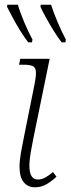

<svg xmlns="http://www.w3.org/2000/svg" viewBox="-20 -786 300 816"><path d="M129 10Q98 10 80.5 -12Q63 -34 63 -77Q63 -103 69 -137.5Q75 -172 82 -205L127 -429Q134 -465 132.5 -482.5Q131 -500 118.5 -505.5Q106 -511 79 -511H61L66 -536H191L122 -199Q116 -170 110.5 -138Q105 -106 105 -81Q105 -23 141 -23Q157 -23 172.5 -31.5Q188 -40 205 -55L220 -35Q201 -17 178.5 -3.5Q156 10 129 10ZM242 -606Q225 -628 208 -655.5Q191 -683 176 -710Q161 -737 152 -757L153 -766H197Q207 -734 225 -691.5Q243 -649 260 -618L258 -606ZM100 -606Q83 -628 66 -655.5Q49 -683 34.5 -710Q20 -737 10 -757L11 -766H56Q65 -734 83 -691.5Q101 -649 118 -618L116 -606Z"/></svg>

Font: Noto Serif SemiCondensed ExtraLight
Style: Italic
Weight: 200
Width: 4
Italic angle: -12°
Designer: Monotype Design Team
Foundry: Monotype Imaging Inc.
Version: Version 2.013